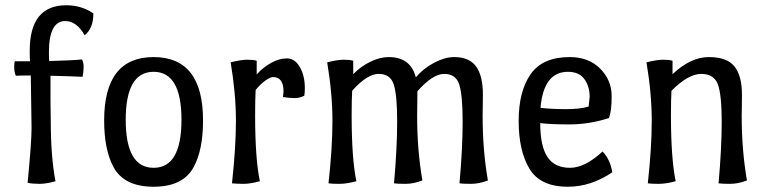

<svg xmlns="http://www.w3.org/2000/svg" viewBox="-20 -695 2931 730"><path d="M100 -208 97 -408Q57 -408 40 -407Q34 -423 34 -438.5Q34 -454 36 -462H94Q93 -475 93 -502Q93 -675 232 -675Q290 -675 335 -644Q335 -587 302 -561Q271 -615 228 -615Q166 -615 166 -496Q166 -474 167 -463Q251 -465 292 -469Q298 -456 298 -440.5Q298 -425 294 -403Q256 -405 172 -407V-313L173 -237Q173 -98 191 -6Q157 4 130 4Q103 4 85 0Q100 -155 100 -208Z M752 -237Q752 -126 717 -61Q677 15 564 15Q451 15 411 -61Q376 -126 376 -237Q376 -478 564 -478Q752 -478 752 -237ZM458 -239.5Q458 -57 564 -57Q670 -57 670 -239.5Q670 -422 564 -422Q458 -422 458 -239.5Z M1139 -360Q1139 -343 1137 -331Q1119 -322 1100.5 -322Q1082 -322 1056 -326Q1058 -342 1058 -347Q1058 -402 1018 -402Q1007 -402 988 -388Q969 -374 952 -353Q950 -321 950 -256Q950 -92 968 -6Q932 4 907 4Q882 4 862 2Q877 -134 877 -236Q877 -338 857 -458Q897 -468 920 -468Q943 -468 956 -464V-412Q979 -438 1010 -455.5Q1041 -473 1071 -473Q1101 -473 1120 -440Q1139 -407 1139 -360Z M1816 -335 1815 -253Q1815 -124 1835 -9Q1802 4 1770.5 4Q1739 4 1727 2Q1739 -131 1739 -232.5Q1739 -334 1726 -374Q1713 -414 1669 -414Q1625 -414 1567 -348L1566 -253Q1566 -124 1586 -9Q1553 4 1521.5 4Q1490 4 1478 2Q1490 -131 1490 -232.5Q1490 -334 1477 -374Q1464 -414 1420 -414Q1376 -414 1319 -350Q1317 -319 1317 -256Q1317 -92 1335 -6Q1299 4 1270 4Q1241 4 1229 2Q1244 -134 1244 -236Q1244 -338 1224 -458Q1264 -468 1287 -468Q1310 -468 1323 -464V-413Q1351 -442 1387.5 -460Q1424 -478 1458 -478Q1541 -478 1561 -401Q1591 -436 1631.5 -457Q1672 -478 1707 -478Q1764 -478 1790 -442.5Q1816 -407 1816 -335Z M2295 -246Q2220 -222 2145.5 -222Q2071 -222 2034 -227Q2034 -137 2063 -96Q2090 -57 2147 -57Q2204 -57 2271 -119Q2300 -89 2308 -40Q2227 15 2139 15Q2034 15 1993 -53.5Q1952 -122 1952 -235Q1952 -348 1997.5 -413Q2043 -478 2146 -478Q2218 -478 2261.5 -434.5Q2305 -391 2305.5 -331.5Q2306 -272 2295 -246ZM2139 -422Q2047 -422 2035 -285Q2078 -280 2132.5 -280Q2187 -280 2218 -290Q2222 -326 2222 -327Q2222 -366 2202 -394Q2182 -422 2139 -422Z M2801 -334 2800 -253Q2800 -124 2820 -9Q2787 4 2755.5 4Q2724 4 2712 2Q2724 -131 2724 -232.5Q2724 -334 2709.5 -374Q2695 -414 2646 -414Q2597 -414 2533 -350Q2531 -319 2531 -256Q2531 -92 2549 -6Q2513 4 2484 4Q2455 4 2443 2Q2458 -134 2458 -236Q2458 -338 2438 -458Q2478 -468 2501 -468Q2524 -468 2537 -464V-413Q2606 -478 2675 -478Q2744 -478 2772.5 -442.5Q2801 -407 2801 -334Z"/></svg>

Font: Port Lligat Sans
Style: Regular
Weight: 400
Designer: Dario Muhafara, Eduardo Rodriguez Tunni
Foundry: Tipo
Version: Version 1.002